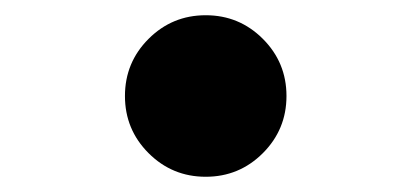

<svg xmlns="http://www.w3.org/2000/svg" viewBox="-20 -506 540 252"><path d="M250 -274Q206 -274 175 -305Q144 -336 144 -380Q144 -424 175 -455Q206 -486 250 -486Q294 -486 325 -455Q356 -424 356 -380Q356 -336 325 -305Q294 -274 250 -274Z"/></svg>

Font: GenSenRounded JP R
Style: Regular
Weight: 400
Version: Version 1.501;PS 1;hotconv 16.6.51;makeotf.lib2.5.65220